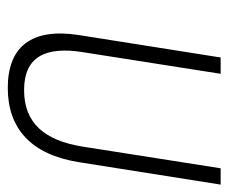

<svg xmlns="http://www.w3.org/2000/svg" viewBox="-68 -538 601 506"><g transform="rotate(90 233.0 -284.5)"><path d="M72 -192C52 -65 104 -4 211 -4C318 -4 387 -65 407 -192L466 -565H423L366 -202C350 -101 304 -47 217 -47C130 -47 101 -102 117 -202L174 -565H131Z"/></g></svg>

Font: Charger Sport
Style: HLNrwObl
Weight: 100
Designer: Jasper
Foundry: Cannot Into Space Fonts
Version: Version 1.1